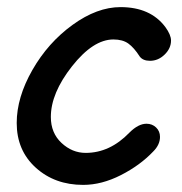

<svg xmlns="http://www.w3.org/2000/svg" viewBox="-20 -514 511 540"><path d="M214 6Q134 6 80.5 -42.5Q27 -91 27 -168Q27 -240 71 -317Q115 -394 184 -444Q253 -494 319 -494Q403 -494 445 -438Q461 -416 461 -400Q461 -378 443 -360.5Q425 -343 402 -343Q382 -343 373 -355Q357 -380 341 -391.5Q325 -403 299 -403Q242 -403 182.5 -327.5Q123 -252 123 -185Q123 -140 153 -112Q183 -84 221 -84Q289 -84 344 -141Q369 -166 392 -166Q408 -166 419 -155.5Q430 -145 430 -129Q430 -107 411 -88Q374 -49 320 -21.5Q266 6 214 6Z"/></svg>

Font: Comic Neue
Style: Bold Italic
Weight: 700
Italic angle: -12°
Designer: Craig Rozynski
Foundry: Craig Rozynski
Version: Version 2.003